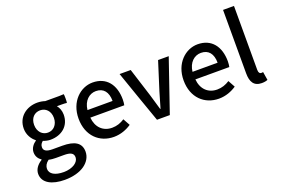

<svg xmlns="http://www.w3.org/2000/svg" viewBox="-128 -1224 2786 1898"><g transform="rotate(-20 1265.0 -275.0)"><path d="M486 191C535 156 563 108 563 54C563 -39 495 -79 366 -79H264C194 -79 172 -101 172 -133C172 -160 185 -175 202 -190C226 -180 255 -174 279 -174C394 -174 485 -243 485 -364C485 -405 470 -441 450 -464H502C520 -464 541 -463 554 -461C558 -464 558 -551 554 -553C538 -552 522 -551 505 -551H456H359C338 -558 310 -564 279 -564C165 -564 66 -491 66 -367C66 -301 101 -249 139 -220V-216C107 -195 77 -158 77 -114C77 -70 99 -41 127 -22V-18C76 13 47 56 47 102C47 198 143 247 276 247C364 247 436 226 486 191ZM352 -280C334 -260 308 -249 279 -249C251 -249 225 -260 206 -280C187 -301 175 -330 175 -367C175 -441 221 -483 279 -483C337 -483 383 -440 383 -367C383 -330 371 -301 352 -280ZM185 148C160 133 146 112 146 85C146 57 159 29 192 5C215 11 240 13 266 13H349C415 13 451 27 451 73C451 99 435 123 408 141C380 159 340 171 292 171C247 171 210 163 185 148Z M989 -245H1079C1082 -259 1085 -281 1085 -304C1085 -459 1006 -564 860 -564C732 -564 609 -454 609 -275C609 -93 727 14 878 14C949 14 1013 -11 1063 -45L1023 -118C983 -92 941 -77 892 -77C797 -77 731 -140 722 -245H900ZM787 -325H721C732 -421 793 -473 862 -473C942 -473 985 -419 985 -325H853Z M1237 -275 1334 0H1401H1469L1658 -551H1546L1452 -254C1437 -200 1420 -144 1404 -90H1400C1384 -144 1368 -200 1352 -254L1258 -551H1141Z M2094 -245H2184C2187 -259 2190 -281 2190 -304C2190 -459 2111 -564 1965 -564C1837 -564 1714 -454 1714 -275C1714 -93 1832 14 1983 14C2054 14 2118 -11 2168 -45L2128 -118C2088 -92 2046 -77 1997 -77C1902 -77 1836 -140 1827 -245H2005ZM1892 -325H1826C1837 -421 1898 -473 1967 -473C2047 -473 2090 -419 2090 -325H1958Z M2434 -460V-797H2376H2319V-130C2319 -40 2350 14 2433 14C2462 14 2481 9 2495 3L2481 -84C2470 -82 2466 -82 2461 -82C2447 -82 2434 -93 2434 -124Z"/></g></svg>

Font: GenSekiGothic2 TW M
Style: Regular
Weight: 500
Version: Version 2.100;PS 2.1;hotconv 16.6.51;makeotf.lib2.5.65220 DE